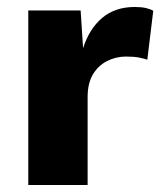

<svg xmlns="http://www.w3.org/2000/svg" viewBox="-20 -530 465 550"><path d="M61 0V-500H211L218 -392Q236 -448 273 -479Q310 -510 366 -510Q385 -510 398 -507Q411 -504 419 -499L402 -359Q394 -362 379 -365Q364 -368 341 -368Q312 -368 286.5 -355Q261 -342 246 -316.5Q231 -291 231 -252V0Z"/></svg>

Font: Kantumruy Pro
Style: Bold
Weight: 700
Version: Version 1.002